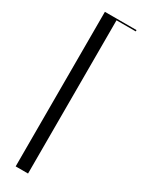

<svg xmlns="http://www.w3.org/2000/svg" viewBox="-190 -725 563 752"><g transform="rotate(30 92.0 -349.5)"><path d="M39 -699H182V-693H95V0H39Z"/></g></svg>

Font: Moniqa Cond Display
Style: Regular
Weight: 400
Width: 3
Designer: Rajesh Rajput
Foundry: Rajesh Rajput
Version: Version 1.000